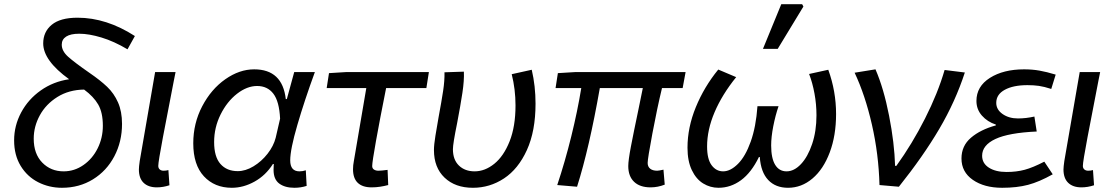

<svg xmlns="http://www.w3.org/2000/svg" viewBox="-20 -878 5290 911"><path d="M47 -212Q47 -282 80.5 -344.5Q114 -407 173.5 -449Q233 -491 308 -502Q185 -591 185 -672Q185 -727 225.5 -760.5Q266 -794 348 -794Q485 -794 620 -707L585 -644Q521 -682 461.5 -700Q402 -718 356 -718Q315 -718 294 -704.5Q273 -691 273 -666Q273 -636 303 -609Q333 -582 405 -532Q456 -497 488.5 -466Q521 -435 540 -392Q559 -349 559 -290Q559 -206 522.5 -136.5Q486 -67 421 -27Q356 13 274 13Q213 13 161 -13.5Q109 -40 78 -91Q47 -142 47 -212ZM282 -65Q333 -65 376 -95Q419 -125 443.5 -174.5Q468 -224 468 -281Q468 -344 446 -382Q424 -420 379 -453Q307 -452 252.5 -418Q198 -384 169 -331Q140 -278 140 -220Q140 -148 180.5 -106.5Q221 -65 282 -65Z M639 -74Q639 -86 643 -114L716 -536H813L805 -496Q775 -343 753 -226.5Q731 -110 731 -91Q731 -80 738 -74Q745 -68 756 -68Q768 -68 779 -71L784 1Q754 11 724 11Q684 11 661.5 -10.5Q639 -32 639 -74Z M897 -198Q897 -293 939.5 -374Q982 -455 1049 -502Q1116 -549 1186 -549Q1320 -549 1336 -408H1341L1376 -536H1474Q1425 -402 1391 -285.5Q1357 -169 1357 -117Q1357 -65 1401 -65Q1416 -65 1431 -70L1435 4Q1407 13 1377 13Q1332 13 1305 -7Q1278 -27 1278 -72L1279 -100H1275Q1241 -46 1188 -16.5Q1135 13 1080 13Q998 13 947.5 -41.5Q897 -96 897 -198ZM1288 -224 1309 -315Q1305 -397 1277 -433.5Q1249 -470 1200 -470Q1152 -470 1104.5 -433Q1057 -396 1026.5 -334.5Q996 -273 996 -204Q996 -134 1026 -100Q1056 -66 1108 -66Q1145 -66 1183 -89Q1221 -112 1249.5 -148.5Q1278 -185 1288 -224Z M1655 -75Q1655 -94 1659 -114L1718 -460H1530L1541 -531L1622 -536H2015L2003 -460H1812Q1782 -310 1764 -209.5Q1746 -109 1746 -90Q1746 -79 1754.5 -73.5Q1763 -68 1775 -68Q1789 -68 1819 -72L1822 0Q1803 5 1783.5 8Q1764 11 1743 11Q1700 11 1677.5 -10.5Q1655 -32 1655 -75Z M2039 -166Q2039 -191 2046 -234Q2053 -277 2061 -322Q2075 -397 2082.5 -446.5Q2090 -496 2089 -535L2181 -538Q2183 -497 2174 -437.5Q2165 -378 2149 -294Q2129 -196 2129 -170Q2129 -120 2157.5 -92.5Q2186 -65 2232 -65Q2281 -65 2325.5 -101Q2370 -137 2398 -207.5Q2426 -278 2426 -378Q2426 -454 2408 -526L2503 -547Q2521 -470 2521 -386Q2521 -256 2480 -166Q2439 -76 2371.5 -31.5Q2304 13 2224 13Q2140 13 2089.5 -35Q2039 -83 2039 -166Z M2961 -90Q2961 -117 2973.5 -182.5Q2986 -248 3010 -362L3030 -460H2826Q2776 -175 2718 8L2624 0Q2661 -111 2690.5 -230.5Q2720 -350 2738 -460H2616L2627 -531L2709 -536H3233L3219 -460H3121Q3098 -365 3075.5 -245Q3053 -125 3053 -105Q3053 -87 3065 -77.5Q3077 -68 3098 -68Q3106 -68 3128 -73L3134 -2Q3101 11 3067 11Q3016 11 2988.5 -15.5Q2961 -42 2961 -90Z M3242 -177Q3242 -273 3281.5 -369.5Q3321 -466 3388 -548L3473 -512Q3406 -429 3370.5 -345.5Q3335 -262 3335 -183Q3335 -123 3356.5 -94Q3378 -65 3411 -65Q3446 -65 3481.5 -100.5Q3517 -136 3542 -206Q3567 -276 3574 -374H3674Q3659 -330 3649 -279Q3639 -228 3639 -188Q3639 -127 3658 -96Q3677 -65 3712 -65Q3748 -65 3780.5 -99.5Q3813 -134 3833.5 -195Q3854 -256 3854 -331Q3854 -383 3844.5 -434.5Q3835 -486 3819 -527L3910 -547Q3947 -445 3947 -337Q3947 -235 3917 -155Q3887 -75 3835 -31Q3783 13 3719 13Q3660 13 3625 -24Q3590 -61 3585 -133H3581Q3545 -59 3496 -23Q3447 13 3389 13Q3350 13 3316.5 -7.5Q3283 -28 3262.5 -71Q3242 -114 3242 -177ZM3687 -858H3786L3792 -847L3670 -646H3600Z M4035 -533 4134 -549Q4173 -459 4198.5 -329Q4224 -199 4227 -91H4233Q4308 -195 4369 -315.5Q4430 -436 4462 -546L4558 -534Q4513 -396 4436.5 -266Q4360 -136 4245 8L4153 0Q4149 -147 4117 -287Q4085 -427 4035 -533Z M4542 -126Q4542 -186 4587 -224.5Q4632 -263 4705 -283V-287Q4665 -300 4639 -329.5Q4613 -359 4613 -399Q4613 -468 4677 -508.5Q4741 -549 4839 -549Q4878 -549 4912 -543Q4946 -537 4989 -524L4968 -456Q4934 -467 4909.5 -470.5Q4885 -474 4855 -474Q4788 -474 4747.5 -452Q4707 -430 4707 -390Q4707 -358 4737 -337Q4767 -316 4810 -316Q4848 -316 4888 -325L4899 -254Q4766 -248 4703 -218.5Q4640 -189 4640 -139Q4640 -103 4672 -82.5Q4704 -62 4756 -62Q4803 -62 4842 -72.5Q4881 -83 4935 -111L4975 -51Q4911 -15 4858 -1Q4805 13 4735 13Q4650 13 4596 -24.5Q4542 -62 4542 -126Z M5026 -74Q5026 -86 5030 -114L5103 -536H5200L5192 -496Q5162 -343 5140 -226.5Q5118 -110 5118 -91Q5118 -80 5125 -74Q5132 -68 5143 -68Q5155 -68 5166 -71L5171 1Q5141 11 5111 11Q5071 11 5048.5 -10.5Q5026 -32 5026 -74Z"/></svg>

Font: Nebula Sans Medium
Style: Regular
Weight: 500
Italic angle: -9°
Designer: Paul D. Hunt for Adobe (as Source Sans)
Foundry: Nebula Entertainment & Broadcasting LLC
Version: Version 1.010